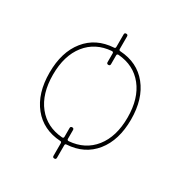

<svg xmlns="http://www.w3.org/2000/svg" viewBox="-170 -740 901 959"><g transform="rotate(30 281.0 -260.0)"><path d="M262 -509Q171 -502 118.5 -436Q66 -370 66 -260Q66 -150 118.5 -84Q171 -18 262 -11Q271 -11 271 -19V-70Q271 -80 281 -80Q291 -80 291 -70V-19Q291 -11 300 -11Q391 -18 443.5 -84Q496 -150 496 -260Q496 -370 443.5 -436Q391 -502 300 -509Q291 -509 291 -501V-450Q291 -440 281 -440Q271 -440 271 -450V-501Q271 -509 262 -509ZM263 9Q162 3 104 -69Q46 -141 46 -260Q46 -379 104 -451Q162 -523 263 -529Q271 -529 271 -538V-610Q271 -620 281 -620Q291 -620 291 -610V-538Q291 -529 299 -529Q400 -523 458 -451Q516 -379 516 -260Q516 -141 458 -69Q400 3 299 9Q291 9 291 18V90Q291 100 281 100Q271 100 271 90V18Q271 9 263 9Z"/></g></svg>

Font: Rounded Mplus 1c Thin
Style: Regular
Weight: 250
Version: Version 1.059.20150529